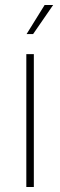

<svg xmlns="http://www.w3.org/2000/svg" viewBox="-20 -746 240 766"><path d="M85 0V-530H115V0ZM86 -610 158 -726H192L112 -610Z"/></svg>

Font: Geist Thin
Style: Regular
Weight: 400
Designer: Basement.studio, Andrés Briganti, Mateo Zaragoza
Foundry: Basement.studio, Vercel, Andrés Briganti, Guido Ferreyra, Mateo Zaragoza
Version: Version 1.401